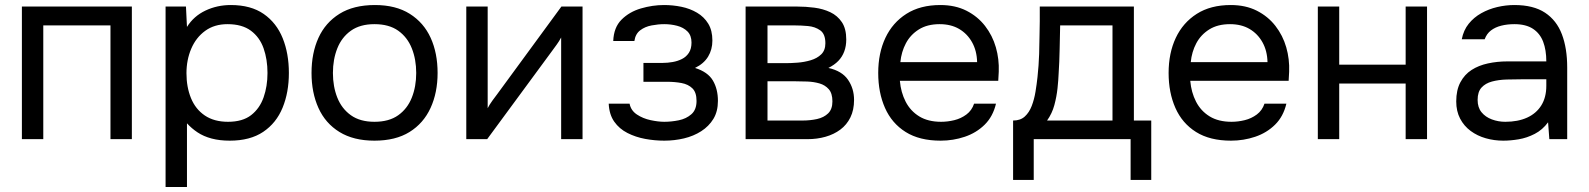

<svg xmlns="http://www.w3.org/2000/svg" viewBox="-20 -553 6313 763"><path d="M67 0V-527H504V0H419V-452H152V0Z M638 190V-527H719L723 -446Q750 -489 796.5 -511Q843 -533 897 -533Q977 -533 1028 -497.5Q1079 -462 1103.5 -401Q1128 -340 1128 -263Q1128 -186 1103 -125Q1078 -64 1026 -29Q974 6 893 6Q853 6 821 -2.5Q789 -11 765 -27Q741 -43 723 -63V190ZM886 -69Q944 -69 978 -95.5Q1012 -122 1027.5 -166Q1043 -210 1043 -263Q1043 -317 1027.5 -361Q1012 -405 977 -431Q942 -457 884 -457Q832 -457 795.5 -430.5Q759 -404 740 -359.5Q721 -315 721 -262Q721 -207 739 -163Q757 -119 794 -94Q831 -69 886 -69Z M1468 6Q1385 6 1329 -28.5Q1273 -63 1245.5 -124Q1218 -185 1218 -263Q1218 -342 1245.5 -402.5Q1273 -463 1329 -498Q1385 -533 1470 -533Q1553 -533 1608.5 -498Q1664 -463 1691.5 -402.5Q1719 -342 1719 -263Q1719 -185 1691 -124Q1663 -63 1607.5 -28.5Q1552 6 1468 6ZM1468 -69Q1526 -69 1562.5 -95Q1599 -121 1616.5 -165Q1634 -209 1634 -263Q1634 -317 1616.5 -361Q1599 -405 1562.5 -431Q1526 -457 1468 -457Q1411 -457 1374.5 -431Q1338 -405 1320.5 -361Q1303 -317 1303 -263Q1303 -209 1320.5 -165Q1338 -121 1374.5 -95Q1411 -69 1468 -69Z M1833 0V-527H1918V-123Q1925 -137 1937 -153.5Q1949 -170 1956 -179L2211 -527H2295V0H2210V-404Q2202 -389 2192.5 -376Q2183 -363 2175 -352L1916 0Z M2620 6Q2582 6 2544 -1Q2506 -8 2473.5 -24.5Q2441 -41 2421 -69.5Q2401 -98 2399 -141H2482Q2487 -114 2511 -98Q2535 -82 2565.5 -75.5Q2596 -69 2620 -69Q2648 -69 2677.5 -75Q2707 -81 2727.5 -99Q2748 -117 2748 -152Q2748 -186 2731.5 -202Q2715 -218 2688.5 -223Q2662 -228 2631 -228H2537V-303H2614Q2633 -303 2653 -306.5Q2673 -310 2690 -318.5Q2707 -327 2717.5 -343Q2728 -359 2728 -384Q2728 -412 2712 -428Q2696 -444 2671 -450.5Q2646 -457 2620 -457Q2596 -457 2569.5 -452Q2543 -447 2524 -432.5Q2505 -418 2501 -390H2417Q2419 -444 2450 -475Q2481 -506 2527 -519.5Q2573 -533 2619 -533Q2654 -533 2688 -526Q2722 -519 2750 -502.5Q2778 -486 2794.5 -459Q2811 -432 2811 -392Q2811 -356 2794 -328Q2777 -300 2742 -283Q2793 -267 2813 -233Q2833 -199 2833 -152Q2833 -110 2815 -80.5Q2797 -51 2766.5 -31.5Q2736 -12 2698 -3Q2660 6 2620 6Z M2943 0V-527H3147Q3182 -527 3216.5 -522.5Q3251 -518 3279.5 -504.5Q3308 -491 3325.5 -465Q3343 -439 3343 -396Q3343 -370 3335 -348.5Q3327 -327 3311.5 -311Q3296 -295 3272 -283Q3326 -271 3350 -236Q3374 -201 3374 -156Q3374 -116 3359.5 -86.5Q3345 -57 3319.5 -38Q3294 -19 3260.5 -9.5Q3227 0 3189 0ZM3030 -74H3169Q3200 -74 3227 -80Q3254 -86 3271 -102.5Q3288 -119 3288 -150Q3288 -182 3273.5 -198.5Q3259 -215 3236.5 -221.5Q3214 -228 3188 -229Q3162 -230 3139 -230H3030ZM3030 -302H3103Q3123 -302 3149.5 -304Q3176 -306 3201.5 -313.5Q3227 -321 3243.5 -337Q3260 -353 3260 -381Q3260 -418 3239.5 -432.5Q3219 -447 3191 -449.5Q3163 -452 3139 -452H3030Z M3718 6Q3634 6 3579 -28.5Q3524 -63 3497 -124Q3470 -185 3470 -263Q3470 -342 3498.5 -402.5Q3527 -463 3582 -498Q3637 -533 3717 -533Q3776 -533 3820.5 -510.5Q3865 -488 3894.5 -450Q3924 -412 3937.5 -365Q3951 -318 3949 -268Q3948 -259 3948 -250Q3948 -241 3947 -232H3556Q3560 -186 3579 -149Q3598 -112 3633 -90.5Q3668 -69 3720 -69Q3746 -69 3772.5 -75.5Q3799 -82 3820.5 -98Q3842 -114 3851 -141H3938Q3926 -90 3893 -57.5Q3860 -25 3814 -9.5Q3768 6 3718 6ZM3558 -306H3863Q3862 -351 3843 -385Q3824 -419 3791.5 -438Q3759 -457 3714 -457Q3665 -457 3631.5 -436Q3598 -415 3580 -381Q3562 -347 3558 -306Z M4006 162V-74Q4035 -74 4052.5 -90Q4070 -106 4080 -132Q4090 -158 4095 -188.5Q4100 -219 4103 -247Q4108 -293 4109.5 -338.5Q4111 -384 4111 -411Q4112 -440 4112 -469Q4112 -498 4112 -527H4486V-74H4555V162H4473V0H4088V162ZM4141 -74H4401V-452H4193Q4192 -410 4191 -358Q4190 -306 4187 -261Q4186 -235 4182.5 -202Q4179 -169 4170 -135.5Q4161 -102 4141 -74Z M4872 6Q4788 6 4733 -28.5Q4678 -63 4651 -124Q4624 -185 4624 -263Q4624 -342 4652.5 -402.5Q4681 -463 4736 -498Q4791 -533 4871 -533Q4930 -533 4974.5 -510.5Q5019 -488 5048.5 -450Q5078 -412 5091.5 -365Q5105 -318 5103 -268Q5102 -259 5102 -250Q5102 -241 5101 -232H4710Q4714 -186 4733 -149Q4752 -112 4787 -90.5Q4822 -69 4874 -69Q4900 -69 4926.5 -75.5Q4953 -82 4974.5 -98Q4996 -114 5005 -141H5092Q5080 -90 5047 -57.5Q5014 -25 4968 -9.5Q4922 6 4872 6ZM4712 -306H5017Q5016 -351 4997 -385Q4978 -419 4945.5 -438Q4913 -457 4868 -457Q4819 -457 4785.5 -436Q4752 -415 4734 -381Q4716 -347 4712 -306Z M5217 0V-527H5302V-296H5566V-527H5651V0H5566V-221H5302V0Z M5954 6Q5918 6 5884.5 -3.5Q5851 -13 5824.5 -32.5Q5798 -52 5782.5 -81.5Q5767 -111 5767 -150Q5767 -195 5783.5 -226Q5800 -257 5828 -275Q5856 -293 5893 -301Q5930 -309 5970 -309H6125Q6125 -354 6112.5 -387Q6100 -420 6072 -438.5Q6044 -457 5998 -457Q5970 -457 5946 -451Q5922 -445 5905 -432Q5888 -419 5880 -397H5789Q5796 -433 5816.5 -458.5Q5837 -484 5866.5 -500.5Q5896 -517 5930 -525Q5964 -533 5998 -533Q6074 -533 6120 -502.5Q6166 -472 6187 -416.5Q6208 -361 6208 -285V0H6137L6132 -67Q6110 -37 6079 -21Q6048 -5 6015.5 0.5Q5983 6 5954 6ZM5962 -69Q6012 -69 6048.5 -85.5Q6085 -102 6105 -134Q6125 -166 6125 -212V-238H6032Q5999 -238 5967 -237Q5935 -236 5909 -229Q5883 -222 5867.5 -205Q5852 -188 5852 -156Q5852 -126 5867.5 -107Q5883 -88 5908.5 -78.5Q5934 -69 5962 -69Z"/></svg>

Font: Onest
Style: Regular
Weight: 400
Designer: Dmitri Voloshin, Andrey Kudryavtsev
Foundry: Dmitri Voloshin, Andrey Kudryavtsev
Version: Version 1.000;gftools[0.9.33]